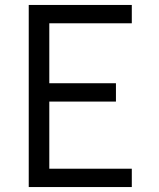

<svg xmlns="http://www.w3.org/2000/svg" viewBox="-20 -755 640 775"><path d="M96 0V-735H512V-661H179V-419H448V-345H179V-74H512V0Z"/></svg>

Font: Iosevka Meiseki Sans
Style: Regular
Weight: 400
Monospace: yes
Designer: Belleve Invis
Foundry: Belleve Invis
Version: Version 11.2.6; ttfautohint (v1.8.4)